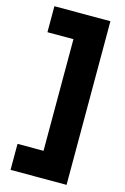

<svg xmlns="http://www.w3.org/2000/svg" viewBox="-134 -860 662 1020"><g transform="rotate(15 196.5 -350.0)"><path d="M341 -800V100H33V-43H176V-657H33V-800Z"/></g></svg>

Font: Albert Sans Black
Style: Regular
Weight: 900
Designer: Andreas Rasmussen
Foundry: a.Foundry
Version: Version 1.025